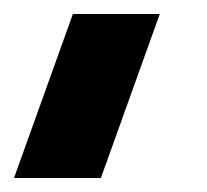

<svg xmlns="http://www.w3.org/2000/svg" viewBox="-54 -169 295 274"><path d="M-34 85 50 -149H174L90 85Z"/></svg>

Font: Zilla Slab
Style: Bold Italic
Weight: 700
Italic angle: -6°
Designer: Typotheque.com
Foundry: Typotheque type foundry
Version: Version 1.1; 2017; ttfautohint (v1.6)